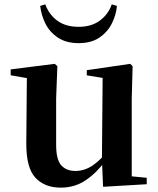

<svg xmlns="http://www.w3.org/2000/svg" viewBox="-20 -835 718 871"><path d="M255.7 16.2Q182.1 16.2 140.2 -29.3Q98.3 -74.7 99.3 -187.9L102 -497.7L132 -475.4L28.4 -493.5V-520.2L228 -545.4L240.2 -534.8L234.7 -388.7V-177.8Q234.7 -111 257.7 -85.3Q280.7 -59.5 321.8 -59.5Q364.7 -59.5 402.5 -85.8Q440.3 -112.1 469.6 -153.8L503.2 -103H456Q418.4 -51 368.8 -17.4Q319.2 16.2 255.7 16.2ZM447.6 12.4 442.4 -109.4V-111.9L445.6 -481.6L373.7 -493.2V-516.6L570.9 -545.4L581.6 -534.8L577.6 -388.7V-35L645.6 -28.5V0.7ZM162.3 -808.2 185.5 -815.2Q202.2 -768.8 240.2 -741.1Q278.2 -713.3 336.8 -713.3Q395 -713.3 433.2 -741.8Q471.4 -770.3 487.1 -815.2L510.6 -808.2Q506.8 -767.4 487.5 -728.7Q468.3 -690.1 431.2 -664.7Q394.2 -639.3 336.8 -639.3Q279.7 -639.3 242.2 -664.7Q204.6 -690.1 185.7 -728.7Q166.8 -767.4 162.3 -808.2Z"/></svg>

Font: Noto Serif SC
Style: Regular
Weight: 200
Designer: Ryoko NISHIZUKA 西塚涼子 (kana & ideographs); Frank Grießhammer (Latin, Greek & Cyrillic); Wenlong ZHANG 张文龙 (bopomofo); San
Foundry: Adobe
Version: Version 2.001;hotconv 1.1.0;makeotfexe 2.6.0